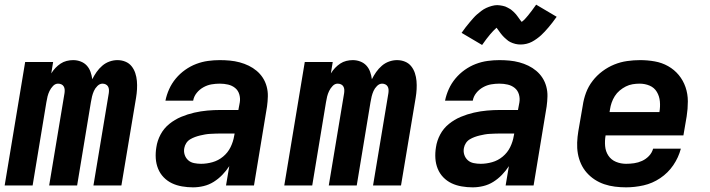

<svg xmlns="http://www.w3.org/2000/svg" viewBox="-27 -796 3047 824"><path d="M-7 0 81 -530H201L193 -481Q201 -494 211 -504.5Q221 -515 233 -523Q245 -531 259 -534.5Q273 -538 287 -538Q304 -538 319.5 -532Q335 -526 345.5 -514.5Q356 -503 361.5 -487.5Q367 -472 369 -456Q377 -472 387.5 -487Q398 -502 412 -514Q426 -526 443 -532Q460 -538 477 -538Q495 -538 511 -531.5Q527 -525 537.5 -512Q548 -499 553.5 -482.5Q559 -466 560.5 -448.5Q562 -431 561 -413Q560 -395 557 -377L494 0H374L440 -397Q441 -405 440.5 -412Q440 -419 436.5 -425Q433 -431 426.5 -434Q420 -437 413 -437Q401 -437 391 -427Q381 -417 376 -405.5Q371 -394 368 -382Q365 -370 363 -357L304 0H184L250 -397Q251 -405 250.5 -412Q250 -419 246.5 -425Q243 -431 236.5 -434Q230 -437 222 -437Q210 -437 200.5 -427Q191 -417 185.5 -405.5Q180 -394 177 -382Q174 -370 172 -357L113 0Z M801 8Q778 8 754.5 4Q731 0 711 -9.5Q691 -19 675.5 -35Q660 -51 651.5 -72Q643 -93 641.5 -116.5Q640 -140 644 -164Q648 -192 662 -218.5Q676 -245 699.5 -264Q723 -283 750.5 -294.5Q778 -306 806.5 -312.5Q835 -319 863 -321.5Q891 -324 919 -324H996L1002 -356Q1005 -374 1000 -391Q995 -408 982 -418.5Q969 -429 952 -433Q935 -437 916 -437Q899 -437 881 -434Q863 -431 846 -421.5Q829 -412 817 -397Q805 -382 802 -364H683Q688 -389 699 -413.5Q710 -438 727.5 -459Q745 -480 767.5 -496Q790 -512 815 -521.5Q840 -531 865.5 -534.5Q891 -538 916 -538Q938 -538 959.5 -536Q981 -534 1001.5 -528.5Q1022 -523 1040.5 -514Q1059 -505 1074.5 -492Q1090 -479 1101 -462Q1112 -445 1117.5 -424.5Q1123 -404 1122.5 -382.5Q1122 -361 1119 -339L1063 0H943L957 -83Q944 -63 927 -45.5Q910 -28 890 -15.5Q870 -3 847 2.5Q824 8 802 8Q802 8 802 8Q802 8 802 8ZM836 -93Q860 -93 885 -100Q910 -107 930.5 -124Q951 -141 962.5 -164.5Q974 -188 978 -213L980 -223H919Q908 -223 897 -222.5Q886 -222 875 -221.5Q864 -221 853 -219Q842 -217 831.5 -214.5Q821 -212 810 -208Q799 -204 789 -198Q779 -192 772.5 -182Q766 -172 764 -161Q761 -146 765.5 -132Q770 -118 780.5 -108.5Q791 -99 806 -96Q821 -93 836 -93Z M1193 0 1281 -530H1401L1393 -481Q1401 -494 1411 -504.5Q1421 -515 1433 -523Q1445 -531 1459 -534.5Q1473 -538 1487 -538Q1504 -538 1519.5 -532Q1535 -526 1545.5 -514.5Q1556 -503 1561.5 -487.5Q1567 -472 1569 -456Q1577 -472 1587.5 -487Q1598 -502 1612 -514Q1626 -526 1643 -532Q1660 -538 1677 -538Q1695 -538 1711 -531.5Q1727 -525 1737.5 -512Q1748 -499 1753.5 -482.5Q1759 -466 1760.5 -448.5Q1762 -431 1761 -413Q1760 -395 1757 -377L1694 0H1574L1640 -397Q1641 -405 1640.5 -412Q1640 -419 1636.5 -425Q1633 -431 1626.5 -434Q1620 -437 1613 -437Q1601 -437 1591 -427Q1581 -417 1576 -405.5Q1571 -394 1568 -382Q1565 -370 1563 -357L1504 0H1384L1450 -397Q1451 -405 1450.5 -412Q1450 -419 1446.5 -425Q1443 -431 1436.5 -434Q1430 -437 1422 -437Q1410 -437 1400.5 -427Q1391 -417 1385.5 -405.5Q1380 -394 1377 -382Q1374 -370 1372 -357L1313 0Z M2001 8Q1978 8 1954.5 4Q1931 0 1911 -9.5Q1891 -19 1875.5 -35Q1860 -51 1851.5 -72Q1843 -93 1841.5 -116.5Q1840 -140 1844 -164Q1848 -192 1862 -218.5Q1876 -245 1899.5 -264Q1923 -283 1950.5 -294.5Q1978 -306 2006.5 -312.5Q2035 -319 2063 -321.5Q2091 -324 2119 -324H2196L2202 -356Q2205 -374 2200 -391Q2195 -408 2182 -418.5Q2169 -429 2152 -433Q2135 -437 2116 -437Q2099 -437 2081 -434Q2063 -431 2046 -421.5Q2029 -412 2017 -397Q2005 -382 2002 -364H1883Q1888 -389 1899 -413.5Q1910 -438 1927.5 -459Q1945 -480 1967.5 -496Q1990 -512 2015 -521.5Q2040 -531 2065.5 -534.5Q2091 -538 2116 -538Q2138 -538 2159.5 -536Q2181 -534 2201.5 -528.5Q2222 -523 2240.5 -514Q2259 -505 2274.5 -492Q2290 -479 2301 -462Q2312 -445 2317.5 -424.5Q2323 -404 2322.5 -382.5Q2322 -361 2319 -339L2263 0H2143L2157 -83Q2144 -63 2127 -45.5Q2110 -28 2090 -15.5Q2070 -3 2047 2.5Q2024 8 2002 8Q2002 8 2002 8Q2002 8 2002 8ZM2036 -93Q2060 -93 2085 -100Q2110 -107 2130.5 -124Q2151 -141 2162.5 -164.5Q2174 -188 2178 -213L2180 -223H2119Q2108 -223 2097 -222.5Q2086 -222 2075 -221.5Q2064 -221 2053 -219Q2042 -217 2031.5 -214.5Q2021 -212 2010 -208Q1999 -204 1989 -198Q1979 -192 1972.5 -182Q1966 -172 1964 -161Q1961 -146 1965.5 -132Q1970 -118 1980.5 -108.5Q1991 -99 2006 -96Q2021 -93 2036 -93ZM2042 -603 1954 -655Q1963 -668 1971.5 -679Q1980 -690 1988.5 -700Q1997 -710 2004.5 -718.5Q2012 -727 2020 -734Q2028 -741 2038.5 -749Q2049 -757 2060 -762Q2071 -767 2083.5 -770.5Q2096 -774 2107 -774Q2113 -774 2119 -773Q2125 -772 2130.5 -771Q2136 -770 2141.5 -768Q2147 -766 2152 -763Q2157 -760 2161 -758Q2165 -756 2170 -751.5Q2175 -747 2179.5 -743Q2184 -739 2187.5 -734.5Q2191 -730 2194 -726Q2197 -722 2199.5 -718.5Q2202 -715 2205.5 -710Q2209 -705 2212 -702Q2220 -708 2226 -714.5Q2232 -721 2239.5 -730Q2247 -739 2255.5 -750.5Q2264 -762 2274 -776L2362 -724Q2353 -711 2344 -699.5Q2335 -688 2327 -678.5Q2319 -669 2311 -660.5Q2303 -652 2295.5 -645Q2288 -638 2277 -630Q2266 -622 2255.5 -616.5Q2245 -611 2232.5 -608Q2220 -605 2208 -605Q2202 -605 2196.5 -605.5Q2191 -606 2185 -607.5Q2179 -609 2173.5 -611Q2168 -613 2163 -615.5Q2158 -618 2154.5 -620.5Q2151 -623 2146 -627.5Q2141 -632 2136.5 -636Q2132 -640 2128.5 -644.5Q2125 -649 2122 -652.5Q2119 -656 2116.5 -660Q2114 -664 2110 -669Q2106 -674 2104 -677Q2096 -670 2090 -663.5Q2084 -657 2076.5 -648.5Q2069 -640 2060.5 -628.5Q2052 -617 2042 -603Z M2660 8Q2636 8 2612 5Q2588 2 2566 -5.5Q2544 -13 2525 -25.5Q2506 -38 2491 -55Q2476 -72 2466.5 -93Q2457 -114 2453 -137Q2449 -160 2450 -184.5Q2451 -209 2455 -233L2474 -343Q2478 -371 2488 -398Q2498 -425 2516 -448.5Q2534 -472 2558 -490Q2582 -508 2609 -519Q2636 -530 2664.5 -534Q2693 -538 2720 -538Q2752 -538 2783 -532.5Q2814 -527 2840.5 -512Q2867 -497 2886 -474Q2905 -451 2915 -422Q2925 -393 2925 -361Q2925 -329 2920 -297L2906 -215H2572Q2568 -192 2570 -169Q2572 -146 2584 -128Q2596 -110 2616.5 -101.5Q2637 -93 2660 -93Q2677 -93 2694.5 -95.5Q2712 -98 2728.5 -105.5Q2745 -113 2758 -126.5Q2771 -140 2776 -158H2895Q2885 -120 2862.5 -87Q2840 -54 2806.5 -31.5Q2773 -9 2735 -0.5Q2697 8 2660 8ZM2589 -315H2803Q2807 -338 2805 -360.5Q2803 -383 2792 -401.5Q2781 -420 2761 -428.5Q2741 -437 2718 -437Q2703 -437 2688 -434.5Q2673 -432 2659 -425Q2645 -418 2632.5 -407.5Q2620 -397 2611.5 -383.5Q2603 -370 2598 -355.5Q2593 -341 2591 -327Z"/></svg>

Font: Iosevka Curly Extended Oblique
Style: Bold
Weight: 700
Width: 7
Italic angle: -9°
Monospace: yes
Designer: Belleve Invis
Foundry: Belleve Invis
Version: Version 11.1.0; ttfautohint (v1.8.3)